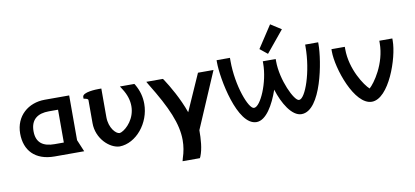

<svg xmlns="http://www.w3.org/2000/svg" viewBox="-84 -1064 3426 1584"><g transform="rotate(-10 1629.0 -271.5)"><path d="M394 -100H317C224 -100 164 -136 164 -235C164 -334 224 -375 317 -375H394ZM300 -475C162 -475 52 -382 52 -235C52 -94 136 0 300 0H547L505 -100V-475Z M1057 -466 1051 -475H930L946 -450C982 -395 995 -344 995 -299C995 -196 924 -123 878 -102C868 -98 862 -97 861 -97C831 -97 776 -154 776 -246V-485H753C735 -485 617 -483 617 -442V-428L631 -425C649 -421 655 -416 655 -409V-216C655 -87 758 9 843 12C982 9 1103 -139 1103 -299C1103 -357 1089 -411 1057 -466Z M1166 -449C1299 -233 1363 -87 1363 50C1363 100 1355 148 1338 199L1332 222H1477L1483 210C1508 149 1513 67 1513 -6L1714 -475H1584L1448 -168C1406 -288 1338 -404 1297 -466L1290 -475H1151Z M2239 -765 2117 -579 2180 -528 2328 -708ZM2127 -457C2127 -299 2044 -109 1990 -109H1989C1944 -109 1865 -314 1865 -524V-550H1753V-532C1753 -397 1829 10 1990 10C2070 10 2137 -106 2179 -228C2215 -110 2286 10 2367 10C2534 10 2604 -397 2604 -532V-550H2495V-532C2495 -324 2420 -109 2367 -109H2366C2326 -109 2235 -299 2235 -457V-475H2127Z M3212 -475H3103V-456C3103 -282 2996 -135 2956 -101C2917 -135 2814 -284 2814 -456V-475H2702V-456C2702 -313 2811 10 2956 10C3100 10 3212 -312 3212 -456Z"/></g></svg>

Font: Mint Spirit
Style: Bold
Weight: 700
Designer: HARENDAL Hirwen
Foundry: Arkandis Digital Foundry.
Version: Version 1.004;FFEdit